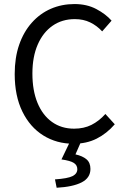

<svg xmlns="http://www.w3.org/2000/svg" viewBox="-20 -688 611 935"><path d="M337.6 12Q255.8 12 191 -28.3Q126.2 -68.6 88.9 -144.8Q51.6 -221 51.6 -327.6Q51.6 -407.1 73.3 -469.9Q95 -532.8 134.8 -577.4Q174.5 -622.1 227.5 -645.2Q280.6 -668.3 342.8 -668.3Q402.8 -668.3 448.9 -644Q495 -619.6 523.3 -587.4L477.6 -535.2Q451.7 -563.2 418.9 -579Q386.2 -594.9 344.3 -594.9Q282.3 -594.9 235.9 -562.6Q189.5 -530.3 163.7 -470.9Q137.8 -411.5 137.8 -329.8Q137.8 -247.3 162.6 -187.1Q187.4 -126.9 233.1 -94.2Q278.8 -61.4 341 -61.4Q388.5 -61.4 425.3 -79.8Q462.1 -98.3 493.2 -132.9L538.9 -82.7Q499.7 -37.5 450.6 -12.8Q401.5 12 337.6 12ZM255.9 226.3 247.7 185.6Q310.4 181.3 333.5 169.5Q356.5 157.6 356.5 136Q356.5 116.3 339.5 105.4Q322.5 94.4 279.3 88.4L323 -2.7H376.7L347.5 63.8Q382 71.5 401.2 87.8Q420.4 104 420.4 134.7Q420.4 178 377.9 200Q335.3 222 255.9 226.3Z"/></svg>

Font: Source Sans Variable
Style: Regular
Weight: 200
Designer: Paul D. Hunt
Foundry: Adobe Systems Incorporated
Version: Version 3.006;hotconv 1.0.111;makeotfexe 2.5.65597